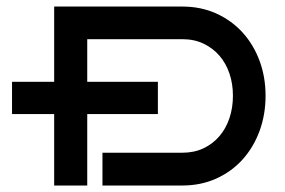

<svg xmlns="http://www.w3.org/2000/svg" viewBox="-20 -572 878 592"><path d="M466.8 -220.2H249V0H147V-220.2H17.1V-319.8H147V-551.8H542Q599.6 -551.8 647 -530.3Q694.3 -508.8 728 -471.7Q761.7 -434.6 780.3 -384.5Q798.8 -334.5 798.8 -276.9Q798.8 -218.8 780.3 -168.2Q761.7 -117.7 728 -80.3Q694.3 -43 647 -21.5Q599.6 0 542 0H295.9V-101.1H542Q578.6 -101.1 607.4 -114.7Q636.2 -128.4 656.5 -152.1Q676.8 -175.8 687.5 -207.8Q698.2 -239.7 698.2 -276.9Q698.2 -313.5 687.5 -345.2Q676.8 -377 656.5 -400.4Q636.2 -423.8 607.4 -437.5Q578.6 -451.2 542 -451.2H249V-319.8H466.8Z"/></svg>

Font: Bruno Ace SC
Style: Regular
Weight: 400
Designer: Astigmatic (AOETI)
Foundry: Astigmatic (AOETI)
Version: Version 1.000